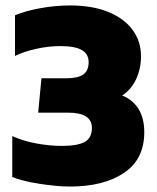

<svg xmlns="http://www.w3.org/2000/svg" viewBox="-20 -674 574 704"><path d="M25 -25V-175Q65 -157 113.5 -148Q162 -139 206 -139Q264 -139 290.5 -153.5Q317 -168 317 -205Q317 -261 229 -261H120L132 -387H223Q266 -387 285.5 -401Q305 -415 305 -446Q305 -476 280 -490.5Q255 -505 201 -505Q158 -505 113 -495Q68 -485 35 -469V-618Q73 -634 128 -644Q183 -654 237 -654Q319 -654 377.5 -630Q436 -606 466.5 -564Q497 -522 497 -468Q497 -422 479 -383.5Q461 -345 428 -324Q509 -290 509 -189Q509 -90 434.5 -40Q360 10 236 10Q190 10 125.5 0Q61 -10 25 -25Z"/></svg>

Font: Kanit Bold
Style: Regular
Weight: 700
Designer: Katatrad Team
Foundry: CadsonDemak
Version: Version 1.000